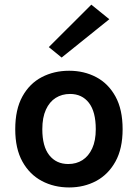

<svg xmlns="http://www.w3.org/2000/svg" viewBox="-20 -810 606 844"><path d="M284 14Q217.5 14 163.8 -14.5Q110 -43 78.5 -99.8Q47 -156.5 47 -242Q47 -329 78.5 -386Q110 -443 163.8 -471Q217.5 -499 284 -499Q349.5 -499 402.8 -471Q456 -443 487.5 -386Q519 -329 519 -242Q519 -156.5 487.5 -99.8Q456 -43 402.8 -14.5Q349.5 14 284 14ZM280 -89Q315.5 -89 342.5 -106.2Q369.5 -123.5 385.2 -157.5Q401 -191.5 401 -242Q401 -319 370.8 -358Q340.5 -397 288 -397Q252.5 -397 225 -379.8Q197.5 -362.5 181.8 -328Q166 -293.5 166 -242Q166 -166 196.8 -127.5Q227.5 -89 280 -89ZM251 -557 194.5 -603 381.5 -789.5 460.5 -725.5Z"/></svg>

Font: Karla ExtraLight
Style: Bold
Weight: 700
Version: Version 2.001